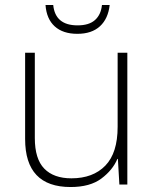

<svg xmlns="http://www.w3.org/2000/svg" viewBox="-20 -742 622 772"><path d="M492 -530V0H460L454 -103H452Q433 -58 387.5 -24Q342 10 264 10Q81 10 81 -183V-530H120V-187Q120 -103 158 -64Q196 -25 267 -25Q354 -25 403.5 -76Q453 -127 453 -232V-530ZM421 -722Q415 -667 382 -636.5Q349 -606 291 -606Q233 -606 200 -636Q167 -666 163 -722H194Q202 -640 292 -640Q338 -640 362 -661.5Q386 -683 390 -722Z"/></svg>

Font: Noto Sans ExtraLight
Style: Regular
Weight: 200
Designer: Monotype Design Team
Foundry: Monotype Imaging Inc.
Version: Version 2.007